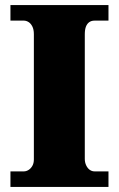

<svg xmlns="http://www.w3.org/2000/svg" viewBox="-20 -734 466 754"><path d="M21 0V-61H74Q83 -61 92 -66.5Q101 -72 107 -82.5Q113 -93 113 -108V-600Q113 -618 107 -630Q101 -642 92 -647.5Q83 -653 74 -653H21V-714H406V-653H351Q339 -653 330.5 -647Q322 -641 317.5 -629.5Q313 -618 313 -599V-110Q313 -96 318.5 -84.5Q324 -73 332.5 -67Q341 -61 351 -61H406V0Z"/></svg>

Font: Noto Serif Hebrew Black
Style: Regular
Weight: 900
Version: Version 2.003